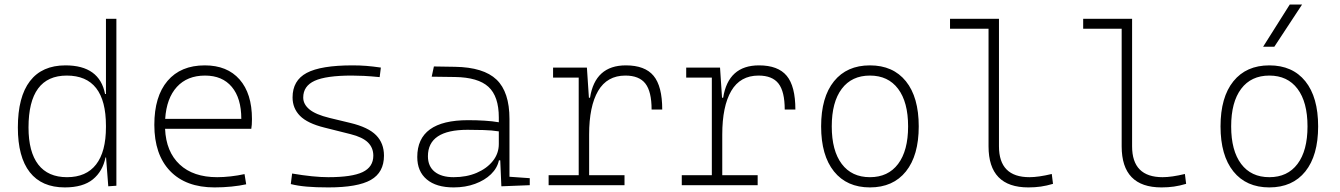

<svg xmlns="http://www.w3.org/2000/svg" viewBox="-20 -815 5899 845"><path d="M265.1 9.8Q163.6 9.8 111.1 -57.1Q58.6 -124 58.6 -253.9Q58.6 -388.7 111.8 -458Q165 -527.3 268.1 -527.3Q418 -527.3 442.4 -401.4H446.3V-732.4H492.2V2.4L456.5 4.9L446.8 -122.1H444.3Q432.1 -61 388.7 -25.6Q345.2 9.8 265.1 9.8ZM446.3 -255.9V-261.2Q446.3 -482.4 273.9 -482.4Q105.5 -482.4 105.5 -253.9Q105.5 -146.5 148.4 -90.8Q191.4 -35.2 274.9 -35.2Q359.4 -35.2 402.8 -91.1Q446.3 -147 446.3 -255.9Z M924.3 9.8Q797.9 9.8 728.5 -62.5Q659.2 -134.8 659.2 -265.6Q659.2 -390.6 717.3 -459Q775.4 -527.3 881.3 -527.3Q980 -527.3 1034.4 -465.3Q1088.9 -403.3 1088.9 -291Q1088.9 -263.7 1085.9 -248H706.5Q710.9 -147 770.8 -91.1Q830.6 -35.2 936 -35.2Q963.4 -35.2 995.6 -38.8Q1027.8 -42.5 1056.2 -48.8L1063.5 -3.9Q1035.6 2.4 998.8 6.1Q961.9 9.8 924.3 9.8ZM707 -292H1042Q1042 -382.8 1000.2 -432.6Q958.5 -482.4 882.3 -482.4Q804.2 -482.4 758.5 -432.6Q712.9 -382.8 707 -292Z M1424.8 9.8Q1368.7 9.8 1329.6 6.3Q1290.5 2.9 1259.8 -4.9L1265.6 -51.3Q1360.8 -35.2 1424.8 -35.2Q1528.8 -35.2 1575.9 -57.6Q1623 -80.1 1623 -129.9Q1623 -164.6 1599.4 -188Q1575.7 -211.4 1522.9 -224.6L1408.2 -253.4Q1333 -272 1300.3 -305.2Q1267.6 -338.4 1267.6 -386.2Q1267.6 -460.9 1329.8 -494.1Q1392.1 -527.3 1531.2 -527.3Q1563.5 -527.3 1591.6 -525.1Q1619.6 -522.9 1656.2 -517.6L1650.9 -475.6Q1610.8 -479.5 1581.8 -481Q1552.7 -482.4 1528.3 -482.4Q1415.5 -482.4 1365 -459.5Q1314.5 -436.5 1314.5 -385.7Q1314.5 -356.4 1341.6 -333.7Q1368.7 -311 1430.7 -295.9L1522 -273.9Q1601.1 -254.9 1635.5 -219.7Q1669.9 -184.6 1669.9 -129.9Q1669.9 -56.2 1612.1 -23.2Q1554.2 9.8 1424.8 9.8Z M2186.5 4.9 2181.6 -109.4H2175.8Q2168.5 -75.2 2140.9 -48.3Q2113.3 -21.5 2070.8 -5.9Q2028.3 9.8 1976.6 9.8Q1899.9 9.8 1858.2 -25.4Q1816.4 -60.5 1816.4 -124Q1816.4 -286.1 2040 -286.1Q2078.1 -286.1 2113 -283.9Q2147.9 -281.7 2175.3 -276.9V-297.9Q2175.3 -391.1 2129.6 -432.9Q2084 -474.6 1982.4 -476.1L1879.9 -477.5L1889.6 -522.5L1982.4 -521Q2108.4 -519 2165.3 -464.6Q2222.2 -410.2 2222.2 -291.5V-37.1L2311.5 -30.8V0ZM2175.3 -236.8Q2144.5 -241.7 2107.7 -242.7Q2070.8 -243.7 2037.6 -243.7Q1863.3 -243.7 1863.3 -127.4Q1863.3 -83 1893.1 -59.1Q1922.9 -35.2 1976.6 -35.2Q2033.2 -35.2 2078.1 -54.4Q2123 -73.7 2149.2 -106.7Q2175.3 -139.6 2175.3 -181.2Z M2572.8 -222.7V-43.9H2728.5V0H2394.5V-43.9H2526.9V-473.6H2414.1V-517.6H2563L2571.8 -384.8H2576.7Q2599.1 -527.3 2734.4 -527.3Q2818.4 -527.3 2856.4 -481.4Q2894.5 -435.5 2894.5 -333H2847.7Q2847.7 -412.1 2820.3 -447.3Q2793 -482.4 2732.4 -482.4Q2651.9 -482.4 2612.3 -414.8Q2572.8 -347.2 2572.8 -222.7Z M3158.7 -222.7V-43.9H3314.5V0H2980.5V-43.9H3112.8V-473.6H3000V-517.6H3148.9L3157.7 -384.8H3162.6Q3185.1 -527.3 3320.3 -527.3Q3404.3 -527.3 3442.4 -481.4Q3480.5 -435.5 3480.5 -333H3433.6Q3433.6 -412.1 3406.2 -447.3Q3378.9 -482.4 3318.4 -482.4Q3237.8 -482.4 3198.2 -414.8Q3158.7 -347.2 3158.7 -222.7Z M3808.6 9.8Q3707 9.8 3650.4 -60.5Q3593.8 -130.9 3593.8 -258.8Q3593.8 -387.2 3650.4 -457.3Q3707 -527.3 3808.6 -527.3Q3910.6 -527.3 3967 -457.3Q4023.4 -387.2 4023.4 -258.8Q4023.4 -130.9 3967 -60.5Q3910.6 9.8 3808.6 9.8ZM3808.6 -35.2Q3888.7 -35.2 3932.6 -93.5Q3976.6 -151.9 3976.6 -258.8Q3976.6 -365.7 3932.6 -424.1Q3888.7 -482.4 3808.6 -482.4Q3728.5 -482.4 3684.6 -424.1Q3640.6 -365.7 3640.6 -258.8Q3640.6 -151.9 3684.6 -93.5Q3728.5 -35.2 3808.6 -35.2Z M4505.9 9.8Q4330.6 9.8 4330.6 -170.9V-688.5H4161.1V-732.4H4376.5V-170.9Q4376.5 -35.2 4510.7 -35.2Q4550.3 -35.2 4608.9 -49.3L4614.3 -5.9Q4586.4 2.4 4560.8 6.1Q4535.2 9.8 4505.9 9.8Z M5091.8 9.8Q4916.5 9.8 4916.5 -170.9V-688.5H4747.1V-732.4H4962.4V-170.9Q4962.4 -35.2 5096.7 -35.2Q5136.2 -35.2 5194.8 -49.3L5200.2 -5.9Q5172.4 2.4 5146.7 6.1Q5121.1 9.8 5091.8 9.8Z M5566.4 9.8Q5464.8 9.8 5408.2 -60.5Q5351.6 -130.9 5351.6 -258.8Q5351.6 -387.2 5408.2 -457.3Q5464.8 -527.3 5566.4 -527.3Q5668.5 -527.3 5724.9 -457.3Q5781.2 -387.2 5781.2 -258.8Q5781.2 -130.9 5724.9 -60.5Q5668.5 9.8 5566.4 9.8ZM5566.4 -35.2Q5646.5 -35.2 5690.4 -93.5Q5734.4 -151.9 5734.4 -258.8Q5734.4 -365.7 5690.4 -424.1Q5646.5 -482.4 5566.4 -482.4Q5486.3 -482.4 5442.4 -424.1Q5398.4 -365.7 5398.4 -258.8Q5398.4 -151.9 5442.4 -93.5Q5486.3 -35.2 5566.4 -35.2ZM5539.1 -609.4 5656.2 -794.9H5710.4L5588.4 -609.4Z"/></svg>

Font: Cascadia Code NF ExtraLight
Style: Regular
Weight: 200
Monospace: yes
Designer: Aaron Bell
Foundry: Saja Typeworks
Version: Version 2404.023; ttfautohint (v1.8.4)